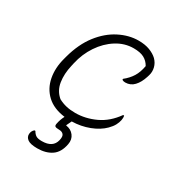

<svg xmlns="http://www.w3.org/2000/svg" viewBox="-177 -662 954 1013"><g transform="rotate(30 300.0 -156.0)"><path d="M375 -536Q415 -536 443.5 -525Q472 -514 490 -497Q509 -478 515 -453.5Q521 -429 514 -406L510 -393Q498 -355 476.5 -332Q455 -309 423 -309Q412 -309 404 -314V-320Q433 -343 450 -370.5Q467 -398 474 -438Q460 -463 436.5 -475.5Q413 -488 373 -488Q318 -488 269.5 -457.5Q221 -427 186.5 -375.5Q152 -324 138 -261L134 -243Q121 -188 128.5 -140Q136 -92 172 -62Q194 -50 219 -44Q244 -38 275 -38Q337 -38 397 -66Q457 -94 500 -155H506Q509 -143 506 -128Q503 -112 494 -95Q485 -78 467 -60Q436 -29 386.5 -10Q337 9 282 10Q274 25 268 39L267 43Q298 47 315 69.5Q332 92 326 123Q316 177 281.5 200.5Q247 224 195 224Q153 224 136 211.5Q119 199 120 180Q121 161 135 149H141Q150 165 161.5 172Q173 179 197 179Q264 179 276 127Q282 102 273 91.5Q264 81 246 81Q227 81 221.5 76.5Q216 72 219 59Q224 33 237 8Q167 -1 126.5 -39Q86 -77 75 -134.5Q64 -192 82 -257L86 -272Q110 -360 155.5 -418.5Q201 -477 259 -506.5Q317 -536 375 -536Z"/></g></svg>

Font: Recursive Mn Csl St Lt
Style: Italic
Weight: 300
Italic angle: -15°
Monospace: yes
Version: Version 1.079;hotconv 1.0.112;makeotfexe 2.5.65598; ttfautoh